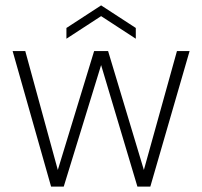

<svg xmlns="http://www.w3.org/2000/svg" viewBox="-20 -694 752 714"><path d="M170 0 27 -504H74L195 -62L330 -504H382L515 -62L638 -504H685L539 0H491L356 -452L217 0ZM227 -550V-590L356 -674L485 -590V-550L356 -634Z"/></svg>

Font: DM Sans ExtraLight
Style: Regular
Weight: 200
Designer: Colophon Foundry, Jonny Pinhorn
Foundry: Colophon Foundry
Version: Version 4.004; ttfautohint (v1.8.4.7-5d5b)